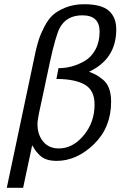

<svg xmlns="http://www.w3.org/2000/svg" viewBox="-20 -753 572 912"><path d="M12.2 139.2 149.9 -512.2Q158.7 -547.4 165.3 -568.1Q171.9 -588.9 189.9 -624.5Q208 -660.2 230 -680.7Q252 -701.2 291 -717Q330.1 -732.9 379.9 -732.9Q461.9 -732.9 497.1 -701.9Q532.2 -670.9 532.2 -612.8Q532.2 -472.7 402.8 -412.1Q423.8 -404.3 436 -397.7Q448.2 -391.1 468 -375.5Q487.8 -359.9 497.8 -333.5Q507.8 -307.1 507.8 -270Q507.8 -147 426 -67.9Q344.2 11.2 249 11.2Q222.2 11.2 201.2 4.2Q180.2 -2.9 165.5 -18.6Q150.9 -34.2 146.5 -41Q142.1 -47.9 132.8 -63L89.8 139.2ZM158.2 -161.1Q158.2 -113.3 185.1 -80.6Q211.9 -47.9 259.8 -47.9Q325.7 -47.9 377.4 -109.9Q429.2 -171.9 429.2 -256.8Q429.2 -324.7 382.1 -351.3Q335 -377.9 248 -377.9L257.8 -429.2Q290 -429.2 321 -437.5Q352.1 -445.8 383.1 -463.9Q414.1 -481.9 433.6 -518.1Q453.1 -554.2 453.1 -603Q453.1 -680.2 371.1 -680.2Q294.9 -680.2 263.2 -619.1Q244.1 -582 216.8 -457Q216.8 -454.1 215.8 -452.1Q208 -416 200.4 -380.1Q192.9 -344.2 188 -321.5Q183.1 -298.8 178.5 -276.9Q173.8 -254.9 170.9 -241.9Q168 -229 165.5 -217Q163.1 -205.1 162.1 -198.5Q161.1 -191.9 160.2 -186Q159.2 -180.2 158.7 -176Q158.2 -171.9 158.2 -168.9Q158.2 -166 158.2 -161.1Z"/></svg>

Font: CMU Sans Serif
Style: Oblique
Weight: 500
Italic angle: -12°
Version: Version 0.7.0